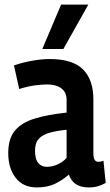

<svg xmlns="http://www.w3.org/2000/svg" viewBox="-20 -809 482 839"><path d="M16 -140Q16 -203 45 -238Q74 -273 130.5 -290.5Q187 -308 271 -317V-373Q271 -406 248 -423Q225 -440 186 -440Q164 -440 133 -436Q102 -432 64 -420L41 -523Q78 -536 120 -543.5Q162 -551 197 -551Q298 -551 343 -505.5Q388 -460 388 -375V-142Q388 -118 394 -110Q400 -102 410 -102Q415 -102 420.5 -103Q426 -104 432 -107L442 -10Q427 -1 409 4.5Q391 10 367 10Q300 10 281 -46Q252 -21 219.5 -5.5Q187 10 141 10Q81 10 48.5 -32Q16 -74 16 -140ZM133 -150Q133 -114 147 -97Q161 -80 185 -80Q208 -80 231.5 -90.5Q255 -101 271 -119V-242Q230 -238 198.5 -229.5Q167 -221 150 -203Q133 -185 133 -150ZM165 -595 247 -789H366L257 -595Z"/></svg>

Font: Georama Semi Condensed SemiBold
Style: Regular
Weight: 600
Width: 4
Designer: Jean-Baptiste Levee
Foundry: Production Type
Version: Version 1.000